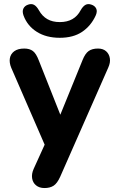

<svg xmlns="http://www.w3.org/2000/svg" viewBox="-20 -738 587 946"><path d="M199 188.5Q173.8 188.5 157.6 175.2Q141.5 162 138.2 140.2Q135 118.5 145.8 94.2L213.2 -54.2V5.2L35.5 -403.8Q25 -429 28.6 -450.6Q32.2 -472.2 50.2 -485.5Q68.2 -498.8 99.5 -498.8Q126 -498.8 142.1 -486.6Q158.2 -474.5 171.2 -440.2L292.8 -133.5H261.2L386.5 -441.5Q399.5 -474.2 416.8 -486.5Q434 -498.8 462.8 -498.8Q487.8 -498.8 502.8 -485.5Q517.8 -472.2 521.2 -451Q524.8 -429.8 513.2 -404.5L276.5 133Q261.8 165.5 244.1 177Q226.5 188.5 199 188.5ZM274.5 -551.8Q208 -551.8 161.6 -581Q115.2 -610.2 96.2 -660.8Q88.5 -681.8 95.2 -695.8Q102 -709.8 118.8 -715.2Q135.8 -721 148.2 -713.9Q160.8 -706.8 171.8 -687.2Q188 -658.2 213.2 -643.8Q238.5 -629.2 274.5 -629.2Q311.2 -629.2 336.5 -643.8Q361.8 -658.2 377.2 -687.2Q388.2 -706.8 400.9 -713.9Q413.5 -721 430.2 -715.2Q447.2 -709.8 454 -695.8Q460.8 -681.8 451.2 -660.8Q427.8 -610.2 384.4 -581Q341 -551.8 274.5 -551.8Z"/></svg>

Font: Nunito ExtraLight
Style: Regular
Weight: 200
Designer: Vernon Adams
Foundry: Vernon Adams
Version: Version 3.602;April 4, 2023;FontCreator 14.0.0.2856 64-bit